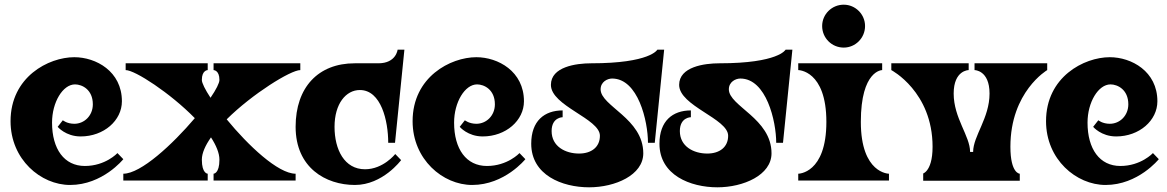

<svg xmlns="http://www.w3.org/2000/svg" viewBox="-20 -770 4978 819"><path d="M25 -253C25 -90 154 19 279 19C418 19 506 -91 506 -91L481 -117C481 -117 430 -62 342 -62C254 -62 202 -134 202 -247C202 -334 248 -410 300 -410C330 -410 376 -388 376 -325C376 -277 340 -242 297 -242C266 -242 248 -257 248 -257L226 -229C226 -229 260 -188 324 -188C423 -188 500 -256 500 -338C500 -466 389 -526 297 -526C187 -526 25 -442 25 -253Z M891 -500V-471C891 -471 916 -471 916 -429C916 -416 902 -388 878 -353C855 -388 841 -416 841 -429C841 -471 866 -471 866 -471V-500H516V-471C556 -471 706 -373 811 -266C716 -154 581 -29 506 -29V0H866V-29C866 -29 841 -29 841 -89C841 -117 856 -150 880 -184C902 -150 916 -117 916 -89C916 -29 891 -29 891 -29V0H1241V-29C1166 -29 1038 -150 947 -261C1057 -370 1220 -471 1261 -471V-500Z M1594 -500H1493C1338 -500 1241 -398 1241 -229C1241 -55 1369 19 1494 19C1613 19 1691 -87 1691 -87L1666 -113C1666 -113 1615 -48 1537 -48C1449 -48 1407 -132 1407 -229C1407 -328 1456 -386 1515 -386C1606 -386 1636 -254 1636 -161H1665L1705 -558H1676C1676 -558 1670 -500 1594 -500Z M1740 -253C1740 -90 1869 19 1994 19C2133 19 2221 -91 2221 -91L2196 -117C2196 -117 2145 -62 2057 -62C1969 -62 1917 -134 1917 -247C1917 -334 1963 -410 2015 -410C2045 -410 2091 -388 2091 -325C2091 -277 2055 -242 2012 -242C1981 -242 1963 -257 1963 -257L1941 -229C1941 -229 1975 -188 2039 -188C2138 -188 2215 -256 2215 -338C2215 -466 2104 -526 2012 -526C1902 -526 1740 -442 1740 -253Z M2784 -558C2784 -558 2754 -500 2502 -500C2437 -500 2330 -485 2330 -408C2330 -318 2539 -264 2539 -191C2539 -142 2502 -115 2450 -115C2392 -115 2333 -145 2333 -211C2333 -270 2380 -270 2380 -270V-299C2302 -299 2246 -254 2246 -157C2246 -23 2378 29 2493 29C2604 29 2724 -23 2724 -116C2724 -265 2542 -317 2542 -389C2542 -421 2571 -435 2591 -435C2702 -435 2744 -253 2744 -161H2773L2813 -558Z M3331 -558C3331 -558 3301 -500 3049 -500C2984 -500 2877 -485 2877 -408C2877 -318 3086 -264 3086 -191C3086 -142 3049 -115 2997 -115C2939 -115 2880 -145 2880 -211C2880 -270 2927 -270 2927 -270V-299C2849 -299 2793 -254 2793 -157C2793 -23 2925 29 3040 29C3151 29 3271 -23 3271 -116C3271 -265 3089 -317 3089 -389C3089 -421 3118 -435 3138 -435C3249 -435 3291 -253 3291 -161H3320L3360 -558Z M3670 -659C3670 -608 3629 -567 3579 -567C3528 -567 3487 -608 3487 -659C3487 -709 3528 -750 3579 -750C3629 -750 3670 -709 3670 -659ZM3652 -250C3652 -471 3743 -471 3743 -471V-500H3385V-471C3385 -471 3505 -471 3505 -250C3505 -29 3385 -29 3385 -29V0H3772V-29C3772 -29 3652 -29 3652 -250Z M4137 -471C4137 -471 4201 -471 4201 -371C4201 -266 4131 -190 4131 -122H4118C4118 -190 4048 -266 4048 -371C4048 -471 4112 -471 4112 -471V-500H3782V-471C3782 -471 3958 -379 3958 -144C3958 -29 3908 -29 3918 -29V1H4330V-29C4330 -29 4290 -29 4290 -144C4290 -379 4447 -471 4447 -471V-500H4137Z M4442 -253C4442 -90 4571 19 4696 19C4835 19 4923 -91 4923 -91L4898 -117C4898 -117 4847 -62 4759 -62C4671 -62 4619 -134 4619 -247C4619 -334 4665 -410 4717 -410C4747 -410 4793 -388 4793 -325C4793 -277 4757 -242 4714 -242C4683 -242 4665 -257 4665 -257L4643 -229C4643 -229 4677 -188 4741 -188C4840 -188 4917 -256 4917 -338C4917 -466 4806 -526 4714 -526C4604 -526 4442 -442 4442 -253Z"/></svg>

Font: Ouroboros
Style: Regular
Weight: 400
Designer: Ariel Martín Pérez
Foundry: Velvetyne Type Foundry
Version: Version 2.001;hotconv 1.0.109;makeotfexe 2.5.65596